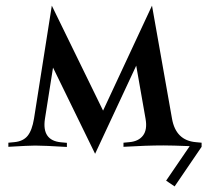

<svg xmlns="http://www.w3.org/2000/svg" viewBox="-20 -523 748 684"><path d="M347.2 -128.9 521.5 -502.9 592.8 -100.1Q606.4 -22.9 677.2 -16.6L698.2 -14.6V0L602.1 141.1L571.8 120.6L655.8 -2.4Q593.3 -4.9 563 -4.9Q501.5 -4.9 419.9 0V-14.6L440.9 -16.6Q474.1 -19.5 489.7 -40.5Q505.4 -61.5 498.5 -100.1L465.3 -289.1L318.8 24.9L168.9 -282.2L140.1 -99.6Q128.4 -22.5 197.3 -16.1L218.3 -14.2V0.5Q136.7 -4.4 105.5 -4.4Q83 -4.4 9.8 0V-14.6L30.8 -16.6Q62.5 -19.5 78.4 -39.1Q94.2 -58.6 101.1 -100.1L164.6 -502.9Z"/></svg>

Font: Flanker
Style: Regular
Weight: 400
Designer: Flanker
Foundry: Flanker
Version: Version 2.027